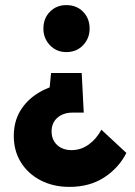

<svg xmlns="http://www.w3.org/2000/svg" viewBox="-20 -516 528 752"><path d="M252 216Q189 216 139.5 190.5Q90 165 62 120Q34 75 34 17Q34 -38 58 -79.5Q82 -121 124.5 -148.5Q167 -176 221 -187L171 -137L180 -230H300L308 -75H265Q228 -75 205 -55Q182 -35 182 -1Q182 21 192 37.5Q202 54 219.5 63Q237 72 260 72Q297 72 327.5 50Q358 28 377 -8L475 83Q445 142 388 179Q331 216 252 216ZM240 -312Q201 -312 175.5 -339Q150 -366 150 -404Q150 -444 175.5 -470Q201 -496 240 -496Q280 -496 305.5 -470Q331 -444 331 -404Q331 -366 305.5 -339Q280 -312 240 -312Z"/></svg>

Font: Outfit-Bold
Style: Bold
Weight: 700
Designer: Rodrigo Fuenzalida
Foundry: fragTYPE
Version: Version 1.000